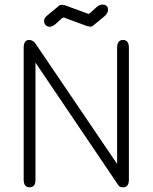

<svg xmlns="http://www.w3.org/2000/svg" viewBox="-20 -800 657 827"><path d="M247.1 -779.3 259.8 -777.3 355.5 -742.2 360.4 -740.2Q363.3 -740.2 368.2 -744.1L398.4 -771.5Q411.1 -780.3 419.9 -780.3Q445.3 -780.3 445.3 -757.8Q445.3 -744.1 431.6 -731.4L385.7 -693.4Q377.9 -685.5 372.1 -685.5H363.3Q361.3 -687.5 356.4 -687.5H355.5L259.8 -722.7Q257.8 -724.6 254.4 -724.6Q251 -724.6 246.1 -720.7L215.8 -693.4Q203.1 -684.6 194.3 -684.6Q185.5 -684.6 177.7 -690.9Q169.9 -697.3 169.9 -710Q169.9 -722.7 183.6 -733.4L228.5 -770.5Q235.4 -779.3 247.1 -779.3ZM510.7 6.8Q497.1 6.8 491.2 0L132.8 -530.3V-25.4Q132.8 6.8 107.4 6.8Q82 6.8 82 -26.4V-593.8Q82 -627.9 105.5 -627.9Q123 -627.9 134.8 -609.4L484.4 -93.8V-592.8Q484.4 -627.9 509.8 -627.9Q535.2 -627.9 535.2 -593.8V-26.4Q535.2 6.8 510.7 6.8Z"/></svg>

Font: Jura
Style: Book
Weight: 400
Version: Version 2.5